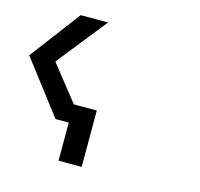

<svg xmlns="http://www.w3.org/2000/svg" viewBox="-255 -1159 995 954"><g transform="rotate(15 242.5 -681.5)"><path d="M78 -538ZM58 -514H126V-318H245V-608H127L-17 -790L186 -1045H45L-150 -786ZM213 -499H228V-514H213Z"/></g></svg>

Font: Passageway
Style: Light
Weight: 700
Foundry: Ascender Corporation
Version: Version 1.11